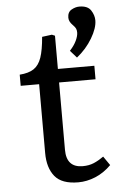

<svg xmlns="http://www.w3.org/2000/svg" viewBox="-56 -839 557 892"><g transform="rotate(-5 222.5 -392.5)"><path d="M273 14Q196 14 163.5 -26Q131 -66 131 -135V-456H45V-508Q87 -511 111 -527Q135 -543 147 -578Q159 -613 164 -674L210 -680L224 -674V-519H394V-456H224V-142Q224 -59 300 -59Q329 -59 351.5 -68.5Q374 -78 398 -95L427 -53Q393 -19 353 -2.5Q313 14 273 14ZM317 -564 287 -598Q308 -621 318 -642.5Q328 -664 328 -680Q328 -691 324.5 -698.5Q321 -706 310 -717Q293 -734 293 -752Q293 -778 311.5 -788.5Q330 -799 348 -799Q387 -799 402 -776Q417 -753 417 -729Q417 -693 389 -646Q361 -599 317 -564Z"/></g></svg>

Font: Literata 7pt
Style: Regular
Weight: 400
Designer: Latin by Veronika Burian and Jose Scaglione. Greek by Irene Vlachou. Cyrillic by Vera Evstafieva.
Foundry: TypeTogether
Version: Version 3.002